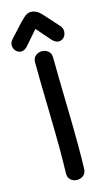

<svg xmlns="http://www.w3.org/2000/svg" viewBox="-147 -979 575 1025"><g transform="rotate(-15 140.5 -466.5)"><path d="M196 -49Q200 -164 195 -379Q190 -593 190 -664Q190 -689 175 -701.5Q160 -714 140 -714Q120 -714 105 -701.5Q90 -689 90 -664Q90 -592 95 -380Q100 -168 96 -53Q95 -28 109.5 -15Q124 -2 143.5 -1.5Q163 -1 179 -12.5Q195 -24 196 -49ZM71 -761 138 -838Q190 -778 205 -761Q224 -741 241.5 -741Q259 -741 270.5 -753.5Q282 -766 283 -784.5Q284 -803 270 -819Q244 -847 218 -877Q201 -897 182 -915Q160 -932 138 -932Q117 -932 99 -915Q89 -906 74 -891L8 -819Q-8 -802 -7 -784Q-6 -766 6 -753.5Q18 -741 35.5 -741Q53 -741 71 -761Z"/></g></svg>

Font: Balsamiq Sans
Style: Regular
Weight: 400
Designer: Michael Angeles
Foundry: Balsamiq SRL
Version: Version 1.020; ttfautohint (v1.8.4.7-5d5b);gftools[0.9.26]